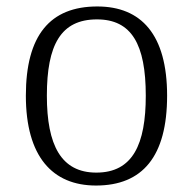

<svg xmlns="http://www.w3.org/2000/svg" viewBox="-20 -564 596 594"><path d="M277 10C421 10 497 -80 497 -268C497 -457 417 -544 281 -544C135 -544 60 -455 60 -268C60 -80 142 10 277 10ZM278 -30C169 -30 125 -115 125 -268C125 -425 168 -504 280 -504C387 -504 431 -427 431 -268C431 -118 391 -30 278 -30Z"/></svg>

Font: Noto Serif Lao Light
Style: Regular
Weight: 300
Designer: Monotype Design Team
Foundry: Monotype Imaging Inc.
Version: Version 2.003